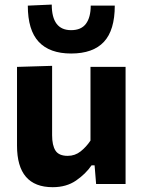

<svg xmlns="http://www.w3.org/2000/svg" viewBox="-20 -784 610 818"><path d="M204.5 13.5Q52.5 13.5 52.5 -163.5V-499L202 -503.5V-208Q202 -164.5 216.5 -142.2Q231 -120 268.5 -120Q299.5 -120 323.5 -139Q347.5 -158 365.5 -185V-499H515V0H389.5L383 -79.5H370Q345 -43 304 -14.8Q263 13.5 204.5 13.5ZM283 -556Q191.5 -556 145 -605.8Q98.5 -655.5 98.5 -760L200.5 -764.5Q200.5 -655.5 283 -655.5Q326 -655.5 346.2 -682.8Q366.5 -710 366.5 -760H469Q469 -655.5 422.8 -605.8Q376.5 -556 283 -556Z"/></svg>

Font: Heraclito
Style: Bold
Weight: 700
Designer: Kostas Bartsokas (font) & Cristiano Sobral (main changes)
Foundry: Kostas Bartsokas (font) & Cristiano Sobral (main changes)
Version: Version 1.00;July 8, 2020;FontCreator 13.0.0.2655 64-bit